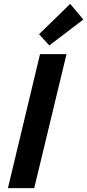

<svg xmlns="http://www.w3.org/2000/svg" viewBox="-20 -973 451 993"><path d="M21 0 187 -693H324L157 0ZM235 -738 182 -796 343 -953 411 -872Z"/></svg>

Font: Ubuntu Sans
Style: Bold Italic
Weight: 700
Italic angle: -13.5°
Designer: Dalton Maag Ltd
Foundry: Dalton Maag Ltd
Version: Version 1.006